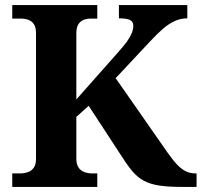

<svg xmlns="http://www.w3.org/2000/svg" viewBox="-20 -734 792 754"><path d="M28.1 0V-53H58.5Q75.9 -53 90 -58.1Q104.2 -63.2 112.8 -75.7Q121.4 -88.1 121.4 -110.2V-605.2Q121.4 -626.5 113.4 -638.6Q105.4 -650.8 92.1 -655.9Q78.8 -661 62 -661H28.1V-714H362.1V-661H336.9Q320.7 -661 307.8 -655.7Q294.9 -650.4 287.3 -638Q279.8 -625.6 279.8 -602.9V-343.5L444.5 -529.5Q465.9 -553.3 478.6 -571Q491.2 -588.7 497.4 -603.8Q503.5 -618.8 503.5 -632.4Q503.5 -648.9 490.7 -655.4Q477.8 -662 447 -662V-714H715.6V-662Q688.5 -662 664.8 -650.8Q641.1 -639.6 618.5 -619.7Q596 -599.9 571.7 -573.8L434.2 -427L636 -137.7Q657.3 -107 674.7 -88.4Q692.1 -69.9 709.5 -61.4Q726.8 -53 747.7 -53H752V0H691.7Q639.4 0 604.6 -5.5Q569.8 -10.9 545.6 -23.8Q521.5 -36.7 502.4 -58.6Q483.3 -80.4 462 -113.8L328.3 -318.4L279.8 -275V-111.1Q279.8 -89.4 288.2 -76.5Q296.6 -63.6 311.3 -58.3Q325.9 -53 342.7 -53H362.1V0Z"/></svg>

Font: Noto Serif Khmer
Style: Regular
Weight: 400
Designer: Danh Hong and the Monotype Design Team
Foundry: Monotype Imaging Inc.
Version: Version 2.003